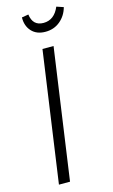

<svg xmlns="http://www.w3.org/2000/svg" viewBox="-132 -923 571 972"><g transform="rotate(-15 153.0 -437.0)"><path d="M185.1 -765.1Q138.7 -765.1 112.8 -793.5Q86.9 -821.8 87.9 -866.2L123 -872.1Q130.9 -811 187 -811Q243.7 -811 270 -874L306.2 -861.8Q294.4 -818.8 262.2 -792Q230 -765.1 185.1 -765.1ZM205.1 -685.1 107.9 0H49.8L147 -685.1Z"/></g></svg>

Font: Fira Sans Compressed Light
Style: Italic
Weight: 300
Width: 3
Italic angle: -8°
Designer: Carrois Corporate & Edenspiekermann AG
Foundry: Carrois Corporate GbR & Edenspiekermann AG
Version: Version 4.203;PS 004.203;hotconv 1.0.88;makeotf.lib2.5.64775